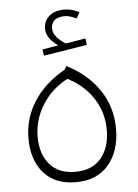

<svg xmlns="http://www.w3.org/2000/svg" viewBox="-54 -793 609 848"><g transform="rotate(-5 250.5 -369.0)"><path d="M56 -198Q56 -286 103.5 -360.5Q151 -435 241 -486L251 -502Q344 -454 394.5 -378.5Q445 -303 445 -207Q445 -108 393.5 -47.5Q342 13 248 13Q157 13 106.5 -44Q56 -101 56 -198ZM404 -206Q404 -283 363 -346Q322 -409 250 -445Q179 -408 138 -342Q97 -276 97 -201Q97 -125 136.5 -79Q176 -33 249 -33Q325 -33 364.5 -80.5Q404 -128 404 -206ZM349 -587 156 -556 152 -584 223 -596Q198 -613 184.5 -633Q171 -653 171 -673Q171 -707 195 -729Q219 -751 264 -751Q298 -751 329 -733L314 -707Q284 -722 262 -722Q231 -722 216.5 -708Q202 -694 202 -673Q202 -636 257 -601L345 -616Z"/></g></svg>

Font: FiraGO ExtraLight
Style: Regular
Weight: 200
Designer: bBox Type
Foundry: bBox Type GmbH
Version: Version 1.001